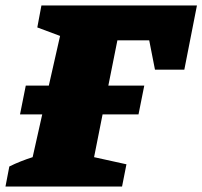

<svg xmlns="http://www.w3.org/2000/svg" viewBox="-39 -680 738 700"><path d="M-19 0 -5 -73Q15 -83 36.5 -91.5Q58 -100 80 -107L115 -263H34L55 -368H139L180 -549L97 -580L112 -660H679L633 -426H526L505 -533H389L356 -368H487L466 -263H335L304 -107L422 -81L406 0Z"/></svg>

Font: Piazzolla Black
Style: Italic
Weight: 900
Italic angle: -11.3°
Designer: Juan Pablo del Peral
Foundry: Huerta Tipografica
Version: Version 1.330